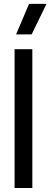

<svg xmlns="http://www.w3.org/2000/svg" viewBox="-20 -948 254 968"><path d="M53.5 0H143V-700H53.5ZM126.5 -928.5 61 -774.5H139.5L214.5 -928.5Z"/></svg>

Font: MCL Standard
Style: Regular
Weight: 400
Designer: Květoslav Bartoš
Foundry: Florian Karsten
Version: Version 1.001;Glyphs 3.2.3 (3260)